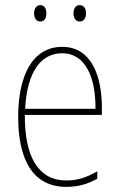

<svg xmlns="http://www.w3.org/2000/svg" viewBox="-20 -720 468 750"><path d="M113 -668C113 -651 121 -636 137 -636C154 -636 161 -649 161 -668C161 -686 154 -700 137 -700C121 -700 113 -684 113 -668ZM267 -668C267 -651 275 -636 291 -636C308 -636 316 -650 316 -668C316 -686 308 -700 291 -700C275 -700 267 -685 267 -668ZM223 -537C106 -537 51 -423 51 -263C51 -97 108 10 239 10C287 10 325 -2 360 -22V-51C317 -26 282 -15 239 -15C131 -15 76 -106 77 -271H378V-298C378 -424 337 -537 223 -537ZM223 -512C314 -512 354 -417 353 -295H78C86 -440 140 -512 223 -512Z"/></svg>

Font: Noto Sans Kannada Condensed Thin
Style: Regular
Weight: 100
Width: 3
Designer: Jelle Bosma - Monotype Design Team
Foundry: Monotype Imaging Inc.
Version: Version 2.005